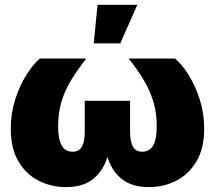

<svg xmlns="http://www.w3.org/2000/svg" viewBox="-20 -764 886 792"><path d="M251.5 7.8Q191.4 7.8 139.4 -18.6Q87.4 -44.9 55.9 -98.4Q24.4 -151.9 24.4 -233.4Q24.4 -295.9 42.5 -352.8Q60.5 -409.7 88.4 -454.1Q116.2 -498.5 144 -522.5H335.9Q300.8 -478 274.4 -435.1Q248 -392.1 233.9 -345.5Q219.7 -298.8 219.7 -243.7Q219.7 -190.9 234.1 -164.6Q248.5 -138.2 279.3 -138.2Q306.6 -138.2 318.1 -159.2Q329.6 -180.2 329.6 -222.2V-348.1H516.6V-222.2Q516.6 -180.2 528.1 -159.2Q539.6 -138.2 566.9 -138.2Q597.7 -138.2 612.1 -164.3Q626.5 -190.4 626.5 -243.2Q626.5 -299.3 612.3 -345.7Q598.1 -392.1 572 -435.3Q545.9 -478.5 510.7 -522.5H702.1Q731 -498.5 758.5 -454.1Q786.1 -409.7 804.2 -352.8Q822.3 -295.9 822.3 -233.4Q822.3 -151.9 790.5 -98.4Q758.8 -44.9 707 -18.6Q655.3 7.8 594.7 7.8Q531.2 7.8 491.7 -19Q452.1 -45.9 432.4 -92Q412.6 -138.2 408.2 -196.3H438Q434.1 -138.2 414.1 -92Q394 -45.9 354.7 -19Q315.4 7.8 251.5 7.8ZM366.7 -585 382.3 -744.1H546.4L476.1 -585Z"/></svg>

Font: Inter 28pt Black
Style: Regular
Weight: 900
Designer: Rasmus Andersson
Foundry: rsms
Version: Version 4.001;git-66647c0bb